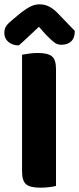

<svg xmlns="http://www.w3.org/2000/svg" viewBox="-32 -861 366 888"><path d="M154 7Q107 7 88.5 -9Q70 -25 70 -67V-608Q81 -610 101.5 -613Q122 -616 143 -616Q188 -616 207.5 -601Q227 -586 227 -542V-1Q216 2 196 4.5Q176 7 154 7ZM148 -737Q125 -716 101.5 -693.5Q78 -671 55 -651Q26 -651 7 -667Q-12 -683 -12 -708Q-12 -728 -2.5 -741.5Q7 -755 31 -774L66 -803Q92 -823 111.5 -832Q131 -841 150 -841Q174 -841 193.5 -831.5Q213 -822 233 -802L314 -718Q314 -686 297.5 -670Q281 -654 252 -654Q233 -654 218 -665.5Q203 -677 180 -701Z"/></svg>

Font: Baloo Bhaina 2
Style: Bold
Weight: 700
Designer: Yesha Goshar, Manish Minz, Shuchita Grover and Ek Type
Foundry: Ek Type
Version: Version 1.640;hotconv 1.0.111;makeotfexe 2.5.65597; ttfautoh